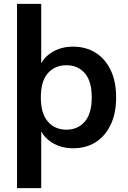

<svg xmlns="http://www.w3.org/2000/svg" viewBox="-20 -756 660 992"><path d="M68 216V-736H193V-399H181Q196 -452 244.5 -483.5Q293 -515 357 -515Q424 -515 474 -483.5Q524 -452 552 -393.5Q580 -335 580 -253Q580 -171 552 -112Q524 -53 474.5 -21.5Q425 10 358 10Q294 10 246 -21Q198 -52 182 -104H193V216ZM323 -86Q382 -86 418 -127.5Q454 -169 454 -253Q454 -337 418 -378Q382 -419 323 -419Q264 -419 227.5 -378Q191 -337 191 -253Q191 -169 227.5 -127.5Q264 -86 323 -86Z"/></svg>

Font: Mulish ExtraLight
Style: Bold
Weight: 700
Version: Version 3.603